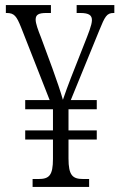

<svg xmlns="http://www.w3.org/2000/svg" viewBox="-20 -734 473 754"><path d="M108 0H330V-31H307C265 -31 249 -45 249 -112V-186H360V-222H249V-305H360V-341H258L370 -615C392 -669 399 -683 426 -683H429V-714H281V-683H295C331 -683 341 -673 341 -655C341 -636 327 -602 310 -559L258 -427C247 -399 236 -368 227 -342C219 -371 202 -421 186 -465L141 -587C129 -617 120 -642 120 -657C120 -676 131 -683 162 -683H180V-714H3V-683H6C36 -683 45 -671 63 -626L175 -341H79V-305H188V-222H79V-186H188V-110C188 -45 173 -31 131 -31H108Z"/></svg>

Font: Noto Serif Lao ExtraCondensed Light
Style: Regular
Weight: 300
Width: 2
Designer: Monotype Design Team
Foundry: Monotype Imaging Inc.
Version: Version 2.003